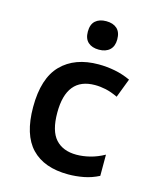

<svg xmlns="http://www.w3.org/2000/svg" viewBox="-115 -851 794 945"><g transform="rotate(15 281.5 -378.5)"><path d="M322 10Q199 10 134.5 -57.5Q70 -125 70 -266Q70 -413 138.5 -482.5Q207 -552 328 -552Q370 -552 411 -544Q452 -536 491 -518L454 -421Q420 -437 392 -443Q364 -449 337 -449Q192 -449 192 -270Q192 -177 229.5 -135.5Q267 -94 336 -94Q369 -94 405 -103Q441 -112 477 -132V-24Q440 -5 400.5 2.5Q361 10 322 10ZM309 -622Q274 -622 254 -640Q234 -658 234 -694Q234 -731 254 -749Q274 -767 309 -767Q344 -767 364 -749Q384 -731 384 -694Q384 -659 364 -640.5Q344 -622 309 -622Z"/></g></svg>

Font: Noto Sans Mono SemiCondensed SemiBold
Style: Regular
Weight: 600
Width: 4
Designer: Monotype Design Team
Foundry: Monotype Imaging Inc.
Version: Version 2.014; ttfautohint (v1.8.4.7-5d5b)